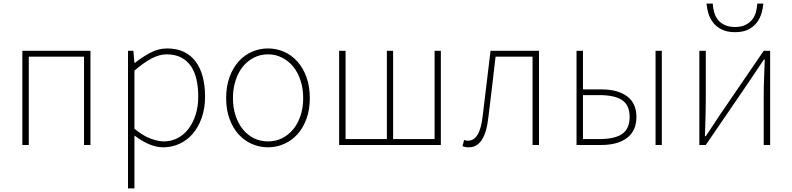

<svg xmlns="http://www.w3.org/2000/svg" viewBox="-20 -811 4433 1074"><path d="M105 -527H486V0H450V-494H141V0H105Z M732 -91Q779 -52 821.5 -36Q864 -20 896 -20Q938 -20 973.5 -38.5Q1009 -57 1034.5 -90.5Q1060 -124 1074.5 -170Q1089 -216 1089 -271Q1089 -321 1079.5 -364.5Q1070 -408 1049 -439.5Q1028 -471 994 -489Q960 -507 912 -507Q871 -507 827 -483.5Q783 -460 732 -416ZM696 -527H726L732 -459H734Q773 -490 819 -515Q865 -540 915 -540Q969 -540 1008.5 -521Q1048 -502 1074.5 -466.5Q1101 -431 1114 -381.5Q1127 -332 1127 -271Q1127 -204 1108 -151Q1089 -98 1057 -61.5Q1025 -25 982.5 -6Q940 13 893 13Q855 13 814.5 -4Q774 -21 732 -53V243H696Z M1479 13Q1432 13 1389.5 -5.5Q1347 -24 1315 -59Q1283 -94 1264 -145.5Q1245 -197 1245 -262Q1245 -328 1264 -380Q1283 -432 1315 -467.5Q1347 -503 1389.5 -521.5Q1432 -540 1479 -540Q1526 -540 1568.5 -521.5Q1611 -503 1643 -467.5Q1675 -432 1694 -380Q1713 -328 1713 -262Q1713 -197 1694 -145.5Q1675 -94 1643 -59Q1611 -24 1568.5 -5.5Q1526 13 1479 13ZM1479 -20Q1521 -20 1557 -37.5Q1593 -55 1619.5 -87Q1646 -119 1661 -163.5Q1676 -208 1676 -262Q1676 -316 1661 -361.5Q1646 -407 1619.5 -439Q1593 -471 1557 -489Q1521 -507 1479 -507Q1437 -507 1401 -489Q1365 -471 1339 -439Q1313 -407 1298 -361.5Q1283 -316 1283 -262Q1283 -208 1298 -163.5Q1313 -119 1339 -87Q1365 -55 1401 -37.5Q1437 -20 1479 -20Z M1877 -527H1913V-33H2144V-527H2179V-33H2411V-527H2446V0H1877Z M2603 13Q2591 13 2583 11.5Q2575 10 2567 7L2576 -28Q2581 -26 2586 -25Q2591 -24 2598 -24Q2631 -24 2651.5 -57.5Q2672 -91 2680 -162Q2691 -254 2702 -344.5Q2713 -435 2724 -527H2995V0H2959V-494H2752Q2742 -409 2732.5 -325.5Q2723 -242 2712 -156Q2702 -68 2674.5 -27.5Q2647 13 2603 13Z M3205 -527H3241V-311H3343Q3436 -311 3488 -272Q3540 -233 3540 -157Q3540 -80 3488 -40Q3436 0 3343 0H3205ZM3332 -33Q3419 -33 3460.5 -62Q3502 -91 3502 -157Q3502 -222 3460.5 -250.5Q3419 -279 3332 -279H3241V-33ZM3647 -527H3682V0H3647Z M4250 -791Q4248 -766 4240 -738Q4232 -710 4214.5 -686Q4197 -662 4167 -646.5Q4137 -631 4092 -631Q4046 -631 4016 -646.5Q3986 -662 3968 -686Q3950 -710 3942 -738Q3934 -766 3932 -791H3967Q3968 -767 3974.5 -743.5Q3981 -720 3995 -701.5Q4009 -683 4033 -671.5Q4057 -660 4092 -660Q4126 -660 4149.5 -671.5Q4173 -683 4187.5 -701.5Q4202 -720 4208.5 -743.5Q4215 -767 4216 -791ZM3892 -527H3928V-249Q3928 -205 3926.5 -154Q3925 -103 3923 -49H3928Q3945 -74 3966 -106.5Q3987 -139 4004 -164L4252 -527H4288V0H4252V-277Q4252 -322 4254 -373Q4256 -424 4258 -478H4253L4176 -363L3928 0H3892Z"/></svg>

Font: SpoqaHanSansJP-Thin
Style: Regular
Weight: 250
Designer: [Source Han Sans]
Ryoko NISHIZUKA  (kana & ideographs); Paul D. Hunt (Latin, Greek & Cyrillic); Wenlong ZHANG  (bopomofo
Foundry: Spoqa (http://bi.spoqa.com)
Version: Version 1.002.20150607